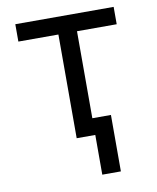

<svg xmlns="http://www.w3.org/2000/svg" viewBox="-82 -609 698 852"><g transform="rotate(-10 267.0 -183.0)"><path d="M45.5 -545.5H488.6V-467.3H309.7V-75.3H393.5V179H309.7V0H225.9V-467.3H45.5Z"/></g></svg>

Font: Fast_Sans-Dotted
Style: Regular
Weight: 400
Version: Version 3.018